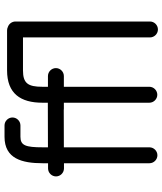

<svg xmlns="http://www.w3.org/2000/svg" viewBox="48 -788 746 883"><g transform="rotate(-90 421.5 -346.0)"><path d="M723.1 -687H540C433.1 -687 391.1 -625 391.1 -524.4V-499.5L186 -499V-523.4C186 -602.1 194.8 -625.5 234.4 -625.5H286.6C306.6 -625.5 323.2 -642.1 323.2 -662.1C323.2 -682.1 306.6 -698.7 286.6 -698.7H234.4C133.3 -698.7 112.8 -617.7 112.8 -523.4V-498.5H88.9C68.8 -498.5 52.2 -481.9 52.2 -461.9C52.2 -441.9 68.8 -425.3 88.9 -425.3H112.8V-32.2C112.8 -12.2 129.4 4.4 149.4 4.4C169.4 4.4 186 -12.2 186 -32.2V-425.8L357.4 -426.3C359.4 -425.8 360.8 -425.8 362.3 -425.8H391.1V-32.7C391.1 -12.7 407.7 3.9 427.7 3.9C447.8 3.9 464.4 -12.7 464.4 -32.7V-425.8H513.7C533.7 -425.8 550.3 -442.4 550.3 -462.4C550.3 -482.4 533.7 -499 513.7 -499H464.4V-524.4C464.4 -591.8 481 -613.8 540 -613.8H691.4V-29.8C691.4 -9.8 708 6.8 728 6.8C748 6.8 764.6 -9.8 764.6 -29.8V-648.4C764.6 -664.6 753.9 -678.7 738.8 -683.6C733.9 -686 729 -687 723.1 -687Z"/></g></svg>

Font: Velvelyne
Style: Regular
Weight: 400
Designer: Manon Van der Borght et Mariel Nils
Foundry: Velvetyne
Version: Version 1.070;Glyphs 3.3.1 (3343)